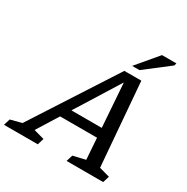

<svg xmlns="http://www.w3.org/2000/svg" viewBox="-266 -1112 1257 1288"><g transform="rotate(30 362.0 -467.5)"><path d="M640 -72.5 721.5 -50 706 0H422.5L438 -50L533 -72.5L521.5 -237H235.5L133 -72.5L214.5 -50L199.5 0H-62.5L-47 -50L39.5 -72.5L456 -717H587.5ZM281 -310H516L492 -648ZM484.5 -772 622 -935H733.5L728 -916L541 -772Z"/></g></svg>

Font: Newsreader 6pt
Style: Italic
Weight: 400
Italic angle: -17°
Designer: Hugues Gentile
Foundry: Production Type
Version: Version 1.003; ttfautohint (v1.8.3)